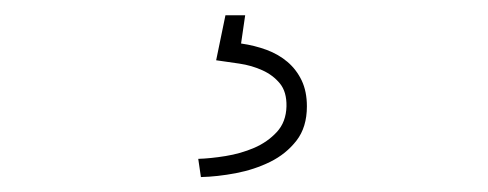

<svg xmlns="http://www.w3.org/2000/svg" viewBox="-20 -20 640 252"><path d="M301.8 0 296.4 37.1Q314 39.6 329.8 45.4Q345.7 51.3 357.4 61.3Q369.1 71.3 376 85.7Q382.8 100.1 382.8 119.6Q382.8 147 369.1 164.6Q355.5 182.1 334.7 192.4Q314 202.6 289.6 207.3Q265.1 211.9 243.7 212.4L240.2 188.5Q256.3 188 276.1 184.8Q295.9 181.6 313.5 174.1Q331.1 166.5 343.3 153.3Q355.5 140.1 356 119.6Q356.4 100.6 347.4 89.6Q338.4 78.6 324.5 72.3Q310.5 65.9 294.2 63.5Q277.8 61 263.7 59.1L275.9 0Z"/></svg>

Font: TypoPRO Roboto Mono
Style: Regular
Weight: 250
Designer: Google
Version: Version 2.000986; 2015; ttfautohint (v1.3)